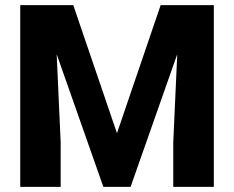

<svg xmlns="http://www.w3.org/2000/svg" viewBox="-20 -731 916 751"><path d="M816.4 0H657.7V-174.8L673.3 -519L490.7 0H384.3L201.7 -519L217.3 -174.8V0H59.1V-710.9H192.9H266.6L437.5 -210L608.4 -710.9H816.4Z"/></svg>

Font: Heebo ExtraBold
Style: Regular
Weight: 800
Designer: Oded Ezer
Foundry: Meir Sadan
Version: Version 2.001; ttfautohint (v1.5.14-ce02) -l 8 -r 50 -G 200 